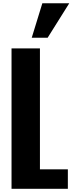

<svg xmlns="http://www.w3.org/2000/svg" viewBox="-20 -1182 456 1202"><path d="M52.2 0V-878.9H230V-122.1H404.8V0ZM178.7 -945.8 245.1 -1161.6H413.6L278.3 -945.8Z"/></svg>

Font: Oswald-Bold
Style: Bold
Weight: 700
Designer: vernon adams
Foundry: vernon adams
Version: Version 2.002; ttfautohint (v0.92.18-e454-dirty) -l 8 -r 50 